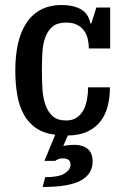

<svg xmlns="http://www.w3.org/2000/svg" viewBox="-20 -530 502 765"><path d="M160 176Q214 176 237.5 161Q261 146 261 126Q261 101 230 101Q213 101 200 111H157L200 7Q153 1 122.5 -20.5Q92 -42 74 -75.5Q56 -109 48.5 -153Q41 -197 41 -250Q41 -308 51.5 -355.5Q62 -403 84.5 -437.5Q107 -472 142 -491Q177 -510 227 -510Q271 -510 301.5 -493.5Q332 -477 340 -437H344L364 -500H419V-337H334Q334 -355 330 -373.5Q326 -392 315.5 -407Q305 -422 287.5 -431Q270 -440 244 -440Q209 -440 190 -424.5Q171 -409 161 -382.5Q151 -356 149 -321.5Q147 -287 147 -250Q147 -212 149 -176.5Q151 -141 161 -112.5Q171 -84 190 -67Q209 -50 244 -50Q268 -50 285 -61Q302 -72 312 -90.5Q322 -109 326.5 -133Q331 -157 331 -182H418Q418 -143 409.5 -108.5Q401 -74 381.5 -48Q362 -22 330 -6.5Q298 9 250 10L232 52Q243 49 256 48Q269 47 276 47Q309 47 329 63Q349 79 349 114Q349 163 302.5 189Q256 215 150 215Z"/></svg>

Font: HermeneusOne
Style: Regular
Weight: 400
Designer: Rodrigo Fuenzalida, Pablo Impallari
Foundry: Pablo Impallari, Rodrigo Fuenzalida
Version: Version 1.000; ttfautohint (v0.8) -G 200 -r 50